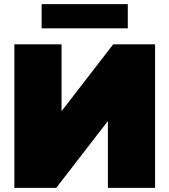

<svg xmlns="http://www.w3.org/2000/svg" viewBox="-20 -916 826 936"><path d="M736 0V-700H532L280 -374V-700H50V0H254L506 -326V0ZM183 -778H603V-896H183Z"/></svg>

Font: Chess Sans Black
Style: Regular
Weight: 900
Designer: Wolf Bōese
Foundry: Wolf Bōese
Version: Version 7.223;Glyphs 3.3 (3306)